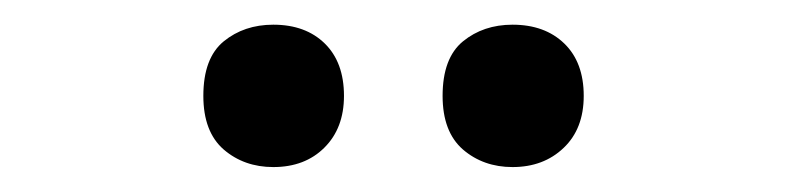

<svg xmlns="http://www.w3.org/2000/svg" viewBox="-20 -760 632 154"><path d="M143.1 -683.1Q143.1 -713.4 159.4 -726.8Q175.8 -740.2 199.2 -740.2Q225.1 -740.2 240.5 -725.1Q255.9 -710 255.9 -683.1Q255.9 -657.2 240.2 -641.6Q224.6 -626 199.2 -626Q175.8 -626 159.4 -640.1Q143.1 -654.3 143.1 -683.1ZM335 -683.1Q335 -713.4 351.3 -726.8Q367.7 -740.2 391.1 -740.2Q417 -740.2 432.6 -725.1Q448.2 -710 448.2 -683.1Q448.2 -656.7 432.1 -641.4Q416 -626 391.1 -626Q367.7 -626 351.3 -640.1Q335 -654.3 335 -683.1Z"/></svg>

Font: TypoPRO Open Sans
Style: Regular
Weight: 600
Foundry: Ascender Corporation
Version: Version 1.10